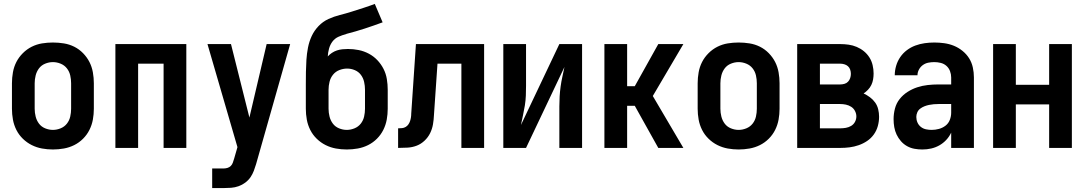

<svg xmlns="http://www.w3.org/2000/svg" viewBox="-20 -755 5540 980"><path d="M250 8Q278 8 306 3Q334 -2 359 -14.5Q384 -27 404 -47Q424 -67 436.5 -92Q449 -117 454 -144.5Q459 -172 459 -200V-330Q459 -358 454 -386Q449 -414 436.5 -438.5Q424 -463 404 -483.5Q384 -504 359 -516.5Q334 -529 306 -533.5Q278 -538 250 -538Q222 -538 194.5 -533.5Q167 -529 142 -516.5Q117 -504 96.5 -483.5Q76 -463 63.5 -438.5Q51 -414 46 -386Q41 -358 41 -330V-200Q41 -172 46 -144.5Q51 -117 63.5 -92Q76 -67 96.5 -47Q117 -27 142 -14.5Q167 -2 194.5 3Q222 8 250 8ZM250 -92Q230 -92 210.5 -100Q191 -108 179 -124Q167 -140 162 -160Q157 -180 157 -200V-330Q157 -350 162 -370Q167 -390 179 -406Q191 -422 210.5 -430Q230 -438 250 -438Q270 -438 289.5 -430Q309 -422 321.5 -406Q334 -390 338.5 -370Q343 -350 343 -330V-200Q343 -180 338.5 -160Q334 -140 321.5 -124Q309 -108 289.5 -100Q270 -92 250 -92Z M569 0H685V-430H815V0H931V-530H569Z M1063 205H1120Q1140 205 1159.5 203.5Q1179 202 1197.5 195.5Q1216 189 1232 177Q1248 165 1259 149Q1269 134 1275.5 117Q1282 100 1287 83L1461 -530H1341L1253 -155L1159 -530H1039L1192 -4L1175 55Q1172 65 1168.5 75Q1165 85 1158 92Q1151 99 1141 102Q1131 105 1120 105H1063Z M1750 8Q1778 8 1806 3Q1834 -2 1859 -14.5Q1884 -27 1904 -47Q1924 -67 1936.5 -92Q1949 -117 1954 -144.5Q1959 -172 1959 -200V-297Q1959 -324 1954.5 -351.5Q1950 -379 1937.5 -403.5Q1925 -428 1906 -448Q1887 -468 1862.5 -481Q1838 -494 1811 -499.5Q1784 -505 1756 -505Q1742 -505 1727.5 -503.5Q1713 -502 1699.5 -497.5Q1686 -493 1674 -485Q1662 -477 1653 -467Q1654 -487 1659.5 -507Q1665 -527 1677 -543Q1689 -559 1708 -567.5Q1727 -576 1747 -581L1748 -582Q1795 -594 1841 -609Q1887 -624 1933 -641L1893 -735Q1864 -724 1834.5 -714.5Q1805 -705 1775 -695.5Q1745 -686 1715 -678.5Q1685 -671 1656.5 -658Q1628 -645 1606 -622Q1584 -599 1571 -571Q1558 -543 1552 -512Q1546 -481 1544 -450Q1542 -419 1541.5 -388Q1541 -357 1541 -325Q1541 -318 1541 -311Q1541 -304 1541 -297V-200Q1541 -172 1546 -144.5Q1551 -117 1563.5 -92Q1576 -67 1596.5 -47Q1617 -27 1642 -14.5Q1667 -2 1694.5 3Q1722 8 1750 8ZM1750 -92Q1730 -92 1710.5 -100Q1691 -108 1679 -124Q1667 -140 1662 -160Q1657 -180 1657 -200V-297Q1657 -317 1662 -337.5Q1667 -358 1680 -374Q1693 -390 1712.5 -397.5Q1732 -405 1752 -405Q1772 -405 1791 -397Q1810 -389 1822 -373Q1834 -357 1838.5 -337Q1843 -317 1843 -297V-200Q1843 -180 1838.5 -160Q1834 -140 1821.5 -124Q1809 -108 1789.5 -100Q1770 -92 1750 -92Z M2012 0Q2036 0 2060.5 -1.5Q2085 -3 2107 -11.5Q2129 -20 2147 -37Q2165 -54 2175.5 -75.5Q2186 -97 2190 -120.5Q2194 -144 2195 -168L2213 -430H2335V0H2451V-530H2103L2079 -175Q2079 -165 2077.5 -155.5Q2076 -146 2073 -137Q2070 -128 2064.5 -120Q2059 -112 2050.5 -107Q2042 -102 2032 -101Q2022 -100 2012 -100Z M2549 0H2665L2861 -413Q2856 -388 2850.5 -363.5Q2845 -339 2841.5 -313.5Q2838 -288 2836.5 -263Q2835 -238 2835 -212V0H2951V-530H2835L2639 -117Q2644 -142 2649.5 -167Q2655 -192 2659 -217Q2663 -242 2664 -267.5Q2665 -293 2665 -318V-530H2549Z M3065 0H3181V-215H3220L3259 -145L3340 0H3468L3312 -265L3468 -530H3340L3220 -315H3181V-530H3065Z M3750 8Q3778 8 3806 3Q3834 -2 3859 -14.5Q3884 -27 3904 -47Q3924 -67 3936.5 -92Q3949 -117 3954 -144.5Q3959 -172 3959 -200V-330Q3959 -358 3954 -386Q3949 -414 3936.5 -438.5Q3924 -463 3904 -483.5Q3884 -504 3859 -516.5Q3834 -529 3806 -533.5Q3778 -538 3750 -538Q3722 -538 3694.5 -533.5Q3667 -529 3642 -516.5Q3617 -504 3596.5 -483.5Q3576 -463 3563.5 -438.5Q3551 -414 3546 -386Q3541 -358 3541 -330V-200Q3541 -172 3546 -144.5Q3551 -117 3563.5 -92Q3576 -67 3596.5 -47Q3617 -27 3642 -14.5Q3667 -2 3694.5 3Q3722 8 3750 8ZM3750 -92Q3730 -92 3710.5 -100Q3691 -108 3679 -124Q3667 -140 3662 -160Q3657 -180 3657 -200V-330Q3657 -350 3662 -370Q3667 -390 3679 -406Q3691 -422 3710.5 -430Q3730 -438 3750 -438Q3770 -438 3789.5 -430Q3809 -422 3821.5 -406Q3834 -390 3838.5 -370Q3843 -350 3843 -330V-200Q3843 -180 3838.5 -160Q3834 -140 3821.5 -124Q3809 -108 3789.5 -100Q3770 -92 3750 -92Z M4049 0H4269Q4293 0 4316.5 -3Q4340 -6 4363 -14Q4386 -22 4406 -35.5Q4426 -49 4440 -68.5Q4454 -88 4460.5 -111.5Q4467 -135 4467 -159Q4467 -178 4462.5 -197Q4458 -216 4447 -231.5Q4436 -247 4420.5 -258.5Q4405 -270 4388 -278Q4400 -286 4410.5 -297Q4421 -308 4427.5 -321.5Q4434 -335 4436.5 -350Q4439 -365 4439 -380Q4439 -401 4434 -422.5Q4429 -444 4417.5 -462Q4406 -480 4389.5 -493.5Q4373 -507 4353 -515.5Q4333 -524 4311.5 -527Q4290 -530 4269 -530H4049ZM4165 -324V-430H4269Q4279 -430 4289.5 -427Q4300 -424 4308 -417Q4316 -410 4319.5 -399.5Q4323 -389 4323 -378Q4323 -367 4319.5 -356.5Q4316 -346 4308.5 -338Q4301 -330 4290 -327Q4279 -324 4269 -324ZM4165 -100V-224H4269Q4283 -224 4297.5 -221Q4312 -218 4324.5 -210Q4337 -202 4344 -188.5Q4351 -175 4351 -161Q4351 -146 4344 -133Q4337 -120 4324.5 -112.5Q4312 -105 4297.5 -102.5Q4283 -100 4269 -100Z M4688 8Q4711 8 4733 3Q4755 -2 4774.5 -13Q4794 -24 4809.5 -40.5Q4825 -57 4835 -78V0H4951V-360Q4951 -385 4945.5 -410.5Q4940 -436 4926.5 -457.5Q4913 -479 4892.5 -495.5Q4872 -512 4848.5 -521.5Q4825 -531 4799.5 -534.5Q4774 -538 4749 -538Q4724 -538 4699.5 -534.5Q4675 -531 4652 -522.5Q4629 -514 4609 -499Q4589 -484 4575 -463.5Q4561 -443 4554 -419Q4547 -395 4547 -371H4663Q4663 -386 4670.5 -400Q4678 -414 4690.5 -423Q4703 -432 4718 -435Q4733 -438 4749 -438Q4765 -438 4781.5 -434Q4798 -430 4810.5 -419Q4823 -408 4829 -392Q4835 -376 4835 -360V-324H4770Q4743 -324 4715.5 -321Q4688 -318 4662 -309.5Q4636 -301 4612.5 -286Q4589 -271 4572 -249.5Q4555 -228 4548 -201Q4541 -174 4541 -147Q4541 -126 4544.5 -106Q4548 -86 4556.5 -68Q4565 -50 4578.5 -34.5Q4592 -19 4610 -9Q4628 1 4648 4.5Q4668 8 4688 8ZM4735 -92Q4721 -92 4706.5 -95Q4692 -98 4680.5 -107Q4669 -116 4663 -129.5Q4657 -143 4657 -158Q4657 -170 4662 -181.5Q4667 -193 4677 -200.5Q4687 -208 4698.5 -212.5Q4710 -217 4722 -219.5Q4734 -222 4746 -223Q4758 -224 4770 -224H4835V-180Q4835 -161 4828 -143Q4821 -125 4806 -113.5Q4791 -102 4772.5 -97Q4754 -92 4735 -92Z M5049 0H5165V-222H5335V0H5451V-530H5335V-322H5165V-530H5049Z"/></svg>

Font: Iosevka SS09
Style: Bold
Weight: 700
Monospace: yes
Designer: Belleve Invis
Foundry: Belleve Invis
Version: Version 5.2.1; ttfautohint (v1.8.3)